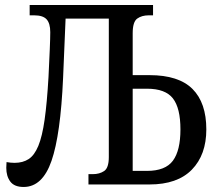

<svg xmlns="http://www.w3.org/2000/svg" viewBox="-20 -734 867 764"><path d="M74 10Q37 10 21 -11.5Q5 -33 5 -66Q5 -77 6 -89Q23 -86 38 -86Q71 -86 94 -101Q117 -116 132.5 -153.5Q148 -191 157.5 -257.5Q167 -324 173 -428Q176 -489 178 -536Q180 -583 180 -606Q180 -641 165.5 -657Q151 -673 116 -673H98V-714H589V-673H572Q544 -673 526 -660Q508 -647 508 -602V-435H575Q691 -435 746 -380Q801 -325 801 -219Q801 -118 743.5 -59Q686 0 575 0H332V-41H349Q376 -41 394.5 -53.5Q413 -66 413 -109V-660H241L231 -423Q221 -198 185 -94Q149 10 74 10ZM508 -54H565Q638 -54 668 -94.5Q698 -135 698 -219Q698 -304 668 -342.5Q638 -381 565 -381H508Z"/></svg>

Font: Noto Serif Condensed
Style: Regular
Weight: 400
Width: 3
Designer: Monotype Design Team
Foundry: Monotype Imaging Inc.
Version: Version 2.013; ttfautohint (v1.8.4.7-5d5b)